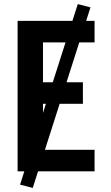

<svg xmlns="http://www.w3.org/2000/svg" viewBox="-20 -837 540 938"><path d="M66 0V-735H442V-630H190V-435H385V-330H190V-105H442V0ZM140 81 78 65 360 -817 422 -801Z"/></svg>

Font: Iosevka SS04 Extrabold
Style: Regular
Weight: 800
Monospace: yes
Designer: Belleve Invis
Foundry: Belleve Invis
Version: Version 19.0.0; ttfautohint (v1.8.4)